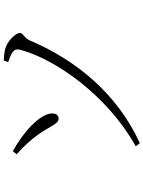

<svg xmlns="http://www.w3.org/2000/svg" viewBox="111 -862 777 1040"><g transform="rotate(-90 500.0 -341.5)"><path d="M228 5 245 27C514 -96 695 -319 801 -568C814 -600 842 -604 842 -623C842 -647 793 -695 753 -703C731 -708 710 -709 693 -710L684 -686C757 -662 758 -647 749 -614C696 -424 500 -147 228 5ZM378 -413C396 -413 407 -428 406 -450C404 -517 296 -611 201 -661L185 -640C225 -605 260 -568 293 -522C337 -459 350 -412 378 -413Z"/></g></svg>

Font: Source Han Serif CN Light
Style: Regular
Weight: 300
Designer: Ryoko NISHIZUKA 西塚涼子 (kana & ideographs); Frank Grießhammer (Latin, Greek & Cyrillic); Wenlong ZHANG 张文龙 (bopomofo); San
Foundry: Adobe
Version: Version 2.003;hotconv 1.1.1;makeotfexe 2.6.0